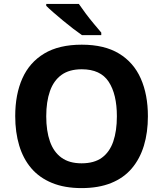

<svg xmlns="http://www.w3.org/2000/svg" viewBox="-20 -954 836 984"><path d="M738 -358Q738 -275 717.5 -207.5Q697 -140 655.5 -91Q614 -42 549.5 -16Q485 10 398 10Q311 10 246.5 -16.5Q182 -43 140.5 -91.5Q99 -140 78.5 -208Q58 -276 58 -359Q58 -470 94.5 -552Q131 -634 206.5 -679.5Q282 -725 399 -725Q515 -725 590 -679.5Q665 -634 701.5 -551.5Q738 -469 738 -358ZM217 -358Q217 -283 236 -229Q255 -175 295 -146Q335 -117 398 -117Q463 -117 502.5 -146Q542 -175 560.5 -229Q579 -283 579 -358Q579 -471 537 -535Q495 -599 399 -599Q335 -599 295 -570Q255 -541 236 -487Q217 -433 217 -358ZM384 -934Q399 -912 419.5 -884.5Q440 -857 461.5 -831.5Q483 -806 499 -787V-774H400Q381 -787 355.5 -806.5Q330 -826 303.5 -848Q277 -870 254 -890Q231 -910 217 -924V-934Z"/></svg>

Font: Noto Sans Kannada
Style: Regular
Weight: 400
Designer: Jelle Bosma - Monotype Design Team
Foundry: Monotype Imaging Inc.
Version: Version 2.003